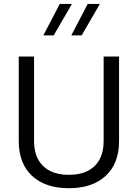

<svg xmlns="http://www.w3.org/2000/svg" viewBox="-20 -969 713 994"><path d="M516.6 -676.2V-237.4Q516.6 -182.7 495.6 -143.9Q474.6 -105 434.4 -84.4Q394.2 -63.8 336.5 -63.8Q279.2 -63.8 238.8 -84.4Q198.5 -105 177.4 -143.9Q156.3 -182.7 156.3 -237.4V-676.2H77.1V-238.6Q77.1 -122.7 145.8 -58.7Q214.6 5.4 336.5 5.4Q458.3 5.4 527.3 -58.7Q596.4 -122.7 596.4 -238.6V-676.2ZM289.4 -948.7 204.3 -785.9H258L352.4 -948.7ZM434.1 -948.7 349.1 -785.9H402.7L497.1 -948.7Z"/></svg>

Font: Estedad VF
Style: Regular
Weight: 100
Designer: Amin Abedi
Version: Version 7.3